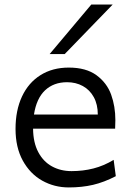

<svg xmlns="http://www.w3.org/2000/svg" viewBox="-20 -801 572 833"><path d="M123.5 -242.7Q124 -182.6 146 -141.1Q168 -99.6 205.6 -79.1Q243.2 -58.6 290.5 -58.6Q340.3 -58.6 385.3 -70.1Q430.2 -81.5 473.1 -107.4L482.4 -36.6Q431.6 -10.3 383.5 1Q335.4 12.2 278.3 12.2Q215.8 12.2 163.1 -17.3Q110.4 -46.9 78.9 -104.2Q47.4 -161.6 47.4 -241.7Q47.4 -322.3 75.4 -382.3Q103.5 -442.4 155.8 -475.1Q208 -507.8 278.3 -507.8Q353.5 -507.8 398.7 -474.6Q443.8 -441.4 462.2 -390.4Q480.5 -339.4 480.5 -279.8Q480 -261.2 479.5 -242.7ZM404.3 -304.2Q404.3 -347.7 387 -379.4Q369.6 -411.1 339.4 -427.7Q309.1 -444.3 271 -444.3Q212.9 -444.3 175.5 -409.2Q138.2 -374 127.4 -304.2ZM468.8 -781.2 260.7 -566.4H195.3L376 -781.2Z"/></svg>

Font: Lesson One Light
Style: Regular
Weight: 300
Designer: But Ko, Victor Gaultney, Annie Olsen, Julie Remington, Don Collingsworth, Eric Hays, Becca Hirsbrunner
Version: Version 1.100